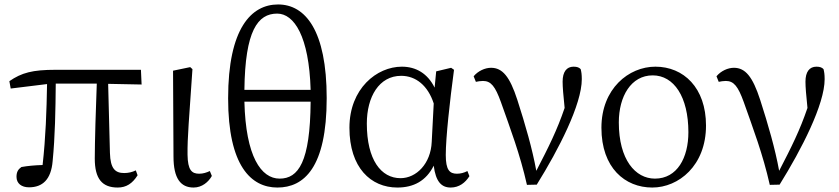

<svg xmlns="http://www.w3.org/2000/svg" viewBox="-20 -827 3762 861"><path d="M465 -451 615 -448 612 -514H229C126 -514 77 -501 22 -463L28 -430L191 -450C189 -331 185 -211 171 -87C136 -86 103 -83 76 -78C62 -68 54 -57 54 -34C54 -4 77 13 110 13C171 13 209 -22 216 -104C227 -215 229 -334 230 -452H414C410 -355 405 -186 405 -116C405 -25 438 14 508 14C546 14 574 -4 597 -41L589 -63C573 -55 555 -51 537 -51C497 -51 475 -70 473 -141Z M848 14C886 14 915 -11 930 -38L921 -60C906 -53 891 -48 873 -48C840 -48 822 -64 821 -133C820 -211 828 -293 843 -517L833 -526L756 -510L758 -125C758 -27 790 14 848 14Z M1373 -371C1371 -100 1318 -26 1234 -26C1151 -26 1082 -125 1076 -371ZM1076 -424C1079 -690 1136 -766 1223 -766C1299 -766 1366 -664 1373 -424ZM1227 -807C1107 -807 1003 -700 1003 -386C1003 -83 1106 14 1224 14C1343 14 1445 -75 1445 -387C1445 -691 1349 -807 1227 -807Z M1916 -191C1912 -93 1847 -28 1776 -28C1689 -28 1625 -110 1625 -273C1625 -393 1680 -487 1779 -487C1845 -487 1899 -443 1925 -363ZM2076 -60C2061 -52 2045 -48 2029 -48C1996 -48 1979 -65 1979 -132C1979 -209 1997 -373 2016 -514L2003 -523L1936 -507L1929 -434C1898 -497 1846 -528 1782 -528C1670 -528 1547 -430 1547 -254C1547 -75 1643 14 1762 14C1835 14 1891 -16 1925 -84C1934 -12 1960 14 2001 14C2039 14 2067 -8 2085 -37Z M2114 -460C2124 -462 2134 -464 2146 -464C2182 -464 2201 -439 2226 -370C2268 -251 2312 -136 2343 2L2387 1C2486 -158 2589 -359 2589 -472C2589 -494 2587 -505 2584 -517C2577 -524 2569 -528 2552 -528C2521 -528 2503 -505 2503 -461C2503 -436 2506 -402 2512 -343C2478 -243 2441 -169 2385 -61C2367 -160 2336 -267 2300 -379C2266 -484 2233 -523 2182 -523C2155 -523 2124 -509 2104 -485Z M2905 14C3023 14 3146 -84 3146 -264C3146 -434 3045 -528 2919 -528C2800 -528 2677 -430 2677 -254C2677 -74 2783 14 2905 14ZM2917 -26C2829 -26 2755 -111 2755 -278C2755 -395 2810 -489 2907 -489C3002 -489 3067 -393 3067 -234C3067 -120 3017 -26 2917 -26Z M3203 -460C3213 -462 3223 -464 3235 -464C3271 -464 3290 -439 3315 -370C3357 -251 3401 -136 3432 2L3476 1C3575 -158 3678 -359 3678 -472C3678 -494 3676 -505 3673 -517C3666 -524 3658 -528 3641 -528C3610 -528 3592 -505 3592 -461C3592 -436 3595 -402 3601 -343C3567 -243 3530 -169 3474 -61C3456 -160 3425 -267 3389 -379C3355 -484 3322 -523 3271 -523C3244 -523 3213 -509 3193 -485Z"/></svg>

Font: Source Han Serif K
Style: Regular
Weight: 400
Designer: Ryoko NISHIZUKA 西塚涼子 (kana & ideographs); Frank Grießhammer (Latin, Greek & Cyrillic); Wenlong ZHANG 张文龙 (bopomofo); San
Foundry: Adobe Systems Incorporated
Version: Version 1.001;PS 1.001;hotconv 16.6.54;makeotf.lib2.5.65590